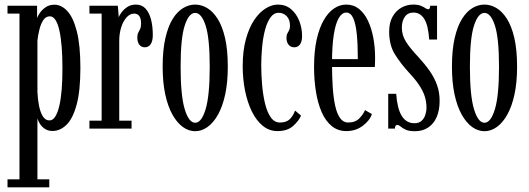

<svg xmlns="http://www.w3.org/2000/svg" viewBox="-20 -548 2252 818"><path d="M12 250V216H63V-490H12V-523.5H138V-471Q140.5 -479 149.5 -492.5Q158.5 -506 174.2 -517Q190 -528 212 -528Q241.5 -528 266.8 -501Q292 -474 307.2 -414.8Q322.5 -355.5 322.5 -259Q322.5 -160 306.2 -101Q290 -42 263 -16Q236 10 204 10Q183.5 10 169.8 0Q156 -10 148.5 -23Q141 -36 139.5 -44V216H190V250ZM190.5 -35Q205 -35 215.2 -51Q225.5 -67 232.5 -96.2Q239.5 -125.5 242.8 -166.8Q246 -208 246 -257.5Q246 -307.5 242.8 -348.2Q239.5 -389 233 -418.2Q226.5 -447.5 216.2 -463Q206 -478.5 192.5 -478.5Q175 -478.5 164.2 -462Q153.5 -445.5 147.8 -421.8Q142 -398 139.5 -376V-157Q140.5 -128 145.8 -99.8Q151 -71.5 162 -53.2Q173 -35 190.5 -35Z M361 0V-34H413V-490H361V-523.5H482L486 -474.5Q487.5 -480.5 496.5 -493.5Q505.5 -506.5 521.2 -517.5Q537 -528.5 559 -528.5Q584.5 -528.5 600.2 -511.2Q616 -494 623.5 -464.8Q631 -435.5 631 -399Q631 -373 622 -359.8Q613 -346.5 597 -346.5Q582.5 -346.5 573.8 -357.2Q565 -368 565 -389Q565 -401.5 569.2 -409Q573.5 -416.5 577.2 -425Q581 -433.5 581 -448Q581 -470 573.2 -480Q565.5 -490 551.5 -490Q533.5 -490 519 -473.8Q504.5 -457.5 496.2 -431Q488 -404.5 488 -374V-34H540.5V0Z M811.5 11Q784 11 759 -7Q734 -25 714.5 -60Q695 -95 684 -146Q673 -197 673 -263.5Q673 -336 684.8 -386.5Q696.5 -437 716.2 -468.2Q736 -499.5 760.8 -514Q785.5 -528.5 811.5 -528.5Q837.5 -528.5 862.2 -514Q887 -499.5 907 -468.2Q927 -437 938.8 -386.5Q950.5 -336 950.5 -263.5Q950.5 -197 939.5 -146Q928.5 -95 909 -60Q889.5 -25 864.2 -7Q839 11 811.5 11ZM811.5 -25Q838.5 -25 856 -82.8Q873.5 -140.5 873.5 -263.5Q873.5 -385.5 856 -439.2Q838.5 -493 811.5 -493Q784.5 -493 767 -439.2Q749.5 -385.5 749.5 -263.5Q749.5 -140.5 767 -82.8Q784.5 -25 811.5 -25Z M1162 10.5Q1127 10.5 1099.5 -12Q1072 -34.5 1053 -73.2Q1034 -112 1024 -161.8Q1014 -211.5 1014 -266Q1014 -332.5 1027.8 -381.8Q1041.5 -431 1063.5 -463.5Q1085.5 -496 1112 -512.2Q1138.5 -528.5 1163.5 -528.5Q1197 -528.5 1220 -509Q1243 -489.5 1255 -458.8Q1267 -428 1267 -394.5Q1267 -371.5 1258.2 -359Q1249.5 -346.5 1234 -346.5Q1218.5 -346.5 1209.5 -357.5Q1200.5 -368.5 1200.5 -386.5Q1200.5 -398.5 1204.2 -405.2Q1208 -412 1211.8 -419.2Q1215.5 -426.5 1215.5 -438.5Q1215.5 -464.5 1201.5 -479Q1187.5 -493.5 1167 -493.5Q1146.5 -493.5 1132.2 -473.5Q1118 -453.5 1109.2 -420.8Q1100.5 -388 1096.8 -348.2Q1093 -308.5 1093 -269Q1093 -228.5 1096.8 -185.8Q1100.5 -143 1109.2 -106.8Q1118 -70.5 1133.5 -48.2Q1149 -26 1173 -26Q1200 -26 1214.8 -40.5Q1229.5 -55 1237 -77L1262.5 -55.5Q1253.5 -33.5 1229 -11.5Q1204.5 10.5 1162 10.5Z M1455.5 10.5Q1419.5 10.5 1393.2 -11Q1367 -32.5 1350.5 -70.2Q1334 -108 1326 -157.5Q1318 -207 1318 -263Q1318 -330 1329.2 -380Q1340.5 -430 1359.8 -463Q1379 -496 1403.5 -512.2Q1428 -528.5 1455 -528.5Q1486.5 -528.5 1509.8 -509.8Q1533 -491 1548 -459Q1563 -427 1570.5 -386.8Q1578 -346.5 1578 -303.5Q1578 -293 1577.8 -282.8Q1577.5 -272.5 1577 -262.5H1387.5V-296H1504.5Q1504.5 -359 1500 -403.2Q1495.5 -447.5 1484.8 -471Q1474 -494.5 1455 -494.5Q1437 -494.5 1423.2 -471Q1409.5 -447.5 1402 -399.8Q1394.5 -352 1394.5 -278Q1394.5 -223.5 1397.5 -177.5Q1400.5 -131.5 1408 -97.5Q1415.5 -63.5 1429 -44.8Q1442.5 -26 1463 -26Q1494 -26 1511.2 -44Q1528.5 -62 1535 -79L1564.5 -62Q1555 -34 1525.2 -11.8Q1495.5 10.5 1455.5 10.5Z M1748 11Q1721.5 11 1707.8 4.2Q1694 -2.5 1686.8 -9Q1679.5 -15.5 1673 -15.5Q1667 -15.5 1664.8 -11.2Q1662.5 -7 1662.5 0H1634V-148.5H1668Q1670 -118 1675.8 -94.5Q1681.5 -71 1691 -55.2Q1700.5 -39.5 1714.2 -31.2Q1728 -23 1746 -23Q1764.5 -23 1775.8 -33Q1787 -43 1792 -58.5Q1797 -74 1797 -90Q1797 -115.5 1789.2 -138.8Q1781.5 -162 1765.2 -186.2Q1749 -210.5 1723 -238Q1688.5 -275.5 1663.2 -315.2Q1638 -355 1638 -413Q1638 -452 1652.8 -477.5Q1667.5 -503 1690.8 -515.8Q1714 -528.5 1740 -528.5Q1760.5 -528.5 1772.8 -523.5Q1785 -518.5 1792 -513.5Q1799 -508.5 1804 -508.5Q1808.5 -508.5 1810.5 -512Q1812.5 -515.5 1812.5 -523.5H1842V-379.5H1808.5Q1806.5 -408 1801.8 -429.5Q1797 -451 1788.8 -465.2Q1780.5 -479.5 1768.8 -487Q1757 -494.5 1741.5 -494.5Q1717.5 -494.5 1704.8 -476.5Q1692 -458.5 1692 -430.5Q1692 -397.5 1710 -369.5Q1728 -341.5 1762.5 -305Q1790.5 -274.5 1810.8 -245.5Q1831 -216.5 1842 -185.5Q1853 -154.5 1853 -118.5Q1853 -78.5 1840.5 -49.5Q1828 -20.5 1804.2 -4.8Q1780.5 11 1748 11Z M2044 11Q2016.5 11 1991.5 -7Q1966.5 -25 1947 -60Q1927.5 -95 1916.5 -146Q1905.5 -197 1905.5 -263.5Q1905.5 -336 1917.2 -386.5Q1929 -437 1948.8 -468.2Q1968.5 -499.5 1993.2 -514Q2018 -528.5 2044 -528.5Q2070 -528.5 2094.8 -514Q2119.5 -499.5 2139.5 -468.2Q2159.5 -437 2171.2 -386.5Q2183 -336 2183 -263.5Q2183 -197 2172 -146Q2161 -95 2141.5 -60Q2122 -25 2096.8 -7Q2071.5 11 2044 11ZM2044 -25Q2071 -25 2088.5 -82.8Q2106 -140.5 2106 -263.5Q2106 -385.5 2088.5 -439.2Q2071 -493 2044 -493Q2017 -493 1999.5 -439.2Q1982 -385.5 1982 -263.5Q1982 -140.5 1999.5 -82.8Q2017 -25 2044 -25Z"/></svg>

Font: Imbue Thin
Style: Regular
Weight: 400
Version: Version 1.102